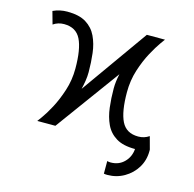

<svg xmlns="http://www.w3.org/2000/svg" viewBox="-100 -617 882 874"><g transform="rotate(15 341.5 -180.5)"><path d="M214.4 -274.9Q214.4 -366.7 191.9 -412.1Q169.4 -457.5 112.8 -457.5Q84.5 -457.5 62 -441.9L45.4 -501.5Q76.7 -516.1 112.8 -516.1Q168.5 -516.1 201.2 -495.8Q233.9 -475.6 250.2 -441.2Q266.6 -406.7 271.7 -363.8Q276.9 -320.8 276.9 -274.9Q276.9 -254.9 273.7 -234.4Q270.5 -213.9 265.6 -193.4L488.8 -507.8H574.2Q574.2 -507.8 558.3 -485.8Q542.5 -463.9 521.5 -425.3Q500.5 -386.7 484.6 -337.2Q468.8 -287.6 468.8 -232.9Q468.8 -141.1 491.2 -95.7Q513.7 -50.3 570.3 -50.3Q598.6 -50.3 621.1 -65.9L637.2 -6.3V0Q637.2 43.5 616 78.4Q594.7 113.3 558.8 134Q522.9 154.8 479.5 154.8Q470.7 154.8 463.4 153.3V93.8Q470.2 96.2 479.5 96.2Q518.1 96.2 543.2 71Q568.4 45.9 571.3 8.3H570.3Q514.6 8.3 481.7 -12Q448.7 -32.2 432.6 -66.7Q416.5 -101.1 411.4 -144Q406.2 -187 406.2 -232.9Q406.2 -250 408.4 -267.3Q410.6 -284.7 414.6 -302.2L193.8 0H108.4Q108.4 0 124.5 -22Q140.6 -43.9 161.4 -82.5Q182.1 -121.1 198.2 -170.7Q214.4 -220.2 214.4 -274.9Z"/></g></svg>

Font: Giphurs Light
Style: Regular
Weight: 300
Version: Version 0.920; ttfautohint (v1.8.4.7-5d5b)